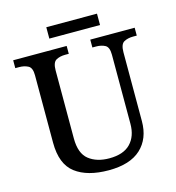

<svg xmlns="http://www.w3.org/2000/svg" viewBox="-123 -947 970 1061"><g transform="rotate(-15 362.5 -416.5)"><path d="M369 10Q247 10 178.5 -42Q110 -94 110 -217V-603Q110 -646 88 -657.5Q66 -669 37 -669H15V-714H321V-669H300Q270 -669 248.5 -657Q227 -645 227 -599V-210Q227 -124 272 -88.5Q317 -53 389 -53Q470 -53 510 -94.5Q550 -136 550 -207V-603Q550 -646 528.5 -657.5Q507 -669 477 -669H456V-714H710V-669H689Q658 -669 636.5 -657Q615 -645 615 -599V-205Q615 -105 553 -47.5Q491 10 369 10ZM239 -778V-843H529V-778Z"/></g></svg>

Font: Noto Serif Bengali Medium
Style: Regular
Weight: 500
Designer: Juan Bruce, Universal Thirst, Indian Type Foundry and the Monotype Design Team.
Foundry: Monotype Imaging Inc.
Version: Version 2.003; ttfautohint (v1.8.4.7-5d5b)